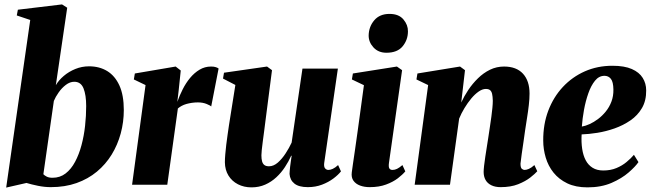

<svg xmlns="http://www.w3.org/2000/svg" viewBox="-20 -837 2950 870"><path d="M233 -451Q246 -473.5 269 -493Q292 -512.5 321.5 -524.5Q351 -536.5 383.5 -536.5Q430.5 -536.5 465.8 -515Q501 -493.5 521 -449.8Q541 -406 541 -338.5Q541 -284 527 -232.2Q513 -180.5 486 -136.5Q459 -92.5 419 -59.2Q379 -26 326.8 -7.5Q274.5 11 210 11Q182 11 152.5 5Q123 -1 100 -8L8 13L117 -746.5L56 -767L61 -793L261 -817L284.5 -802ZM176.5 -47.5Q181.5 -42 191.5 -36.8Q201.5 -31.5 218 -31.5Q252 -31.5 277.2 -51Q302.5 -70.5 320.2 -103.8Q338 -137 349.2 -179Q360.5 -221 365.5 -266.8Q370.5 -312.5 370.5 -356.5Q370.5 -406.5 358.5 -436.5Q346.5 -466.5 316.5 -466.5Q297 -466.5 278.5 -452.5Q260 -438.5 245.8 -418.2Q231.5 -398 224 -379.5Z M578.5 0 639.5 -451.5 586.5 -477 591 -504 776 -535.5 799 -517.5 789.5 -426.5 783.5 -375.5Q793.5 -404 807.8 -432.2Q822 -460.5 841.2 -483.8Q860.5 -507 884.2 -521.2Q908 -535.5 936.5 -535.5Q950 -535.5 958.5 -532.5Q967 -529.5 970.5 -526.5L937 -354.5Q934 -358.5 916.5 -365.8Q899 -373 876.5 -373Q862.5 -373 849.2 -371Q836 -369 824.5 -365.8Q813 -362.5 803.2 -357.2Q793.5 -352 786 -345.5L738 0Z M1119.5 12Q1085.5 12 1058.2 -2Q1031 -16 1015.2 -41.5Q999.5 -67 999 -101.5Q999 -118 1000.8 -138.2Q1002.5 -158.5 1005.2 -181Q1008 -203.5 1011.2 -226Q1014.5 -248.5 1017.5 -269.5L1046.5 -452L990.5 -481L995 -507.5L1190 -535.5L1212.5 -519L1182.5 -286.5Q1180 -265.5 1176.8 -241.8Q1173.5 -218 1170.8 -196.5Q1168 -175 1166.2 -158.2Q1164.5 -141.5 1164.5 -133.5Q1164.5 -117 1167.5 -106Q1170.5 -95 1178 -89.2Q1185.5 -83.5 1199 -83.5Q1219.5 -83.5 1238.8 -100.2Q1258 -117 1274.2 -142Q1290.5 -167 1301.5 -191L1350.5 -526H1511L1449 -98Q1447 -81 1453.2 -74Q1459.5 -67 1468 -67Q1477 -67 1488 -72Q1499 -77 1512 -89L1525 -60.5Q1513 -45 1490.8 -28.2Q1468.5 -11.5 1439 -0.2Q1409.5 11 1375 11Q1334.5 11 1314.2 -5Q1294 -21 1292 -49Q1292 -53.5 1292.8 -62.8Q1293.5 -72 1294.8 -83.2Q1296 -94.5 1298 -107Q1300 -119.5 1301.5 -131L1299.5 -131.5Q1288 -105.5 1271.2 -80Q1254.5 -54.5 1232.2 -33.8Q1210 -13 1181.8 -0.5Q1153.5 12 1119.5 12Z M1655 11Q1631 11 1611.5 3.8Q1592 -3.5 1581.5 -18.2Q1571 -33 1574 -56Q1575.5 -67.5 1579.2 -93.5Q1583 -119.5 1588.5 -157.2Q1594 -195 1600.5 -242Q1607 -289 1614.2 -342Q1621.5 -395 1629 -451L1574.5 -477L1579 -504L1778.5 -535.5L1802 -519L1742.5 -99Q1740 -81 1744.2 -74Q1748.5 -67 1758.5 -67Q1769 -67 1779.2 -72Q1789.5 -77 1803.5 -89L1816.5 -60.5Q1804.5 -46 1782.8 -29.2Q1761 -12.5 1729.2 -0.8Q1697.5 11 1655 11ZM1731 -598Q1694.5 -598 1672.2 -622.2Q1650 -646.5 1650.5 -677Q1651.5 -716.5 1676 -745.2Q1700.5 -774 1745 -774Q1787 -774 1808 -749Q1829 -724 1828.5 -695Q1828.5 -656.5 1804.5 -627.2Q1780.5 -598 1731 -598Z M2070 -372.5Q2083 -401 2102 -429.5Q2121 -458 2145.8 -482.2Q2170.5 -506.5 2200.2 -521Q2230 -535.5 2264 -535.5Q2320 -535.5 2349.8 -503Q2379.5 -470.5 2379.5 -413Q2379.5 -389.5 2376.2 -361Q2373 -332.5 2368.2 -303.2Q2363.5 -274 2359.5 -247Q2356.5 -222.5 2352 -193.8Q2347.5 -165 2344 -139Q2340.5 -113 2338.5 -95.5Q2338.5 -77.5 2344.5 -72.2Q2350.5 -67 2357 -67Q2365.5 -67 2376.5 -71.8Q2387.5 -76.5 2401.5 -89L2414.5 -61Q2404.5 -49.5 2382.8 -32.5Q2361 -15.5 2327.8 -2.2Q2294.5 11 2248.5 11Q2224 11 2206.5 2.5Q2189 -6 2180.2 -21.5Q2171.5 -37 2171.5 -58Q2171.5 -67.5 2173.5 -85.8Q2175.5 -104 2179 -126.8Q2182.5 -149.5 2186.2 -173Q2190 -196.5 2193 -216.5Q2196.5 -239.5 2200 -263Q2203.5 -286.5 2206.5 -308.2Q2209.5 -330 2211.2 -348.5Q2213 -367 2213 -380.5Q2212.5 -400 2209.8 -411.8Q2207 -423.5 2200.2 -428.8Q2193.5 -434 2181.5 -434Q2166 -434 2149 -422.2Q2132 -410.5 2115.5 -390.8Q2099 -371 2084.5 -347Q2070 -323 2060.5 -299.5L2019 0H1859L1920 -451.5L1867 -477L1871.5 -504L2064.5 -535.5L2087 -519Z M2873 -102.5Q2859.5 -82.5 2828.5 -55.5Q2797.5 -28.5 2750.8 -8.2Q2704 12 2642 12Q2588.5 12 2550.5 -6.2Q2512.5 -24.5 2488.2 -54.8Q2464 -85 2452.8 -123Q2441.5 -161 2441.5 -200Q2441 -274 2464.5 -335.8Q2488 -397.5 2530.5 -443Q2573 -488.5 2630.2 -513.8Q2687.5 -539 2755 -539Q2809.5 -539 2843 -524.2Q2876.5 -509.5 2892.2 -484.2Q2908 -459 2908 -427.5Q2908.5 -381 2889 -347.5Q2869.5 -314 2836.8 -291.5Q2804 -269 2765 -255.2Q2726 -241.5 2686.8 -235.2Q2647.5 -229 2615.5 -228Q2613.5 -192.5 2618 -162.5Q2622.5 -132.5 2634 -110.8Q2645.5 -89 2665.2 -76.8Q2685 -64.5 2713.5 -64.5Q2747 -64.5 2773.2 -75.5Q2799.5 -86.5 2819.2 -103Q2839 -119.5 2852.5 -135.5ZM2719 -493.5Q2694 -493.5 2676 -471.2Q2658 -449 2645.8 -414Q2633.5 -379 2626.2 -339Q2619 -299 2616.5 -263.5Q2632.5 -266 2651.8 -274.8Q2671 -283.5 2690 -297.8Q2709 -312 2725 -331.8Q2741 -351.5 2750.5 -376.5Q2760 -401.5 2759.5 -431.5Q2759 -466 2748 -479.8Q2737 -493.5 2719 -493.5Z"/></svg>

Font: Merriweather 96pt Black
Style: Italic
Weight: 900
Italic angle: -7.8°
Version: Version 2.101